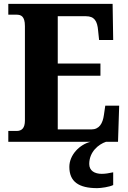

<svg xmlns="http://www.w3.org/2000/svg" viewBox="-20 -734 663 994"><path d="M23 0H449C392 14 339 68 339 130C339 206 387 240 483 240C503 240 546 234 566 224V158C544 163 524 166 507 166C470 166 442 150 442 115C442 52 490 13 529 0H591L597 -187H525L518 -139C512 -95 494 -64 453 -64H279V-342H500V-405H279V-650H425C468 -650 484 -626 488 -575L493 -527H566L563 -714H23V-658H65C88 -658 109 -651 109 -599V-110C109 -71 93 -56 66 -56H23Z"/></svg>

Font: Noto Serif Tamil SemiCondensed ExtraBold
Style: Regular
Weight: 800
Width: 4
Designer: Indian Type Foundry, Tom Grace, and the Monotype Design Team
Foundry: Monotype Imaging Inc.
Version: Version 2.004